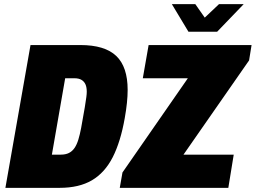

<svg xmlns="http://www.w3.org/2000/svg" viewBox="-20 -905 1232 925"><path d="M6 0 127 -688H367Q485 -688 540 -635.5Q595 -583 595 -472Q595 -443 591.5 -409Q588 -375 581 -336Q561 -222 523 -147.5Q485 -73 423 -36.5Q361 0 267 0ZM230 -160H273Q296 -160 312 -168Q328 -176 339 -192Q350 -208 357.5 -232.5Q365 -257 371 -289Q383 -354 388.5 -388Q394 -422 396 -437.5Q398 -453 398 -463Q398 -484 392 -498Q386 -512 373 -520Q360 -528 338 -528H294ZM557 0 570 -74 885 -528H668L696 -688H1192L1180 -614L864 -160H1106L1080 0ZM1154 -885 1026 -752H888L808 -885H921L984 -795H940L1035 -885Z"/></svg>

Font: Archivo Condensed Black
Style: Italic
Weight: 900
Width: 3
Italic angle: -10°
Designer: Hector Gatti
Foundry: Omnibus-Type
Version: Version 2.001